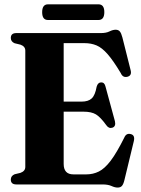

<svg xmlns="http://www.w3.org/2000/svg" viewBox="-20 -853 654 888"><path d="M30 -677.5Q30 -700 55.5 -700H446Q471 -700 486.5 -707.8Q502 -715.5 515 -715.5Q527.5 -715.5 534.2 -707.5Q541 -699.5 546 -680L584.5 -527Q590 -503.5 569.5 -498Q548 -492.5 538.5 -515Q504 -572.5 477.8 -602.5Q451.5 -632.5 426.5 -643Q401.5 -653.5 370.5 -653.5H274.5V-383H357Q388.5 -383 404.2 -397.8Q420 -412.5 427 -452Q432.5 -471.5 447.5 -472Q463.5 -472.5 468 -452.5L511.5 -292.5Q517 -268.5 500 -262.5Q483.5 -257 472 -273.5Q445 -311 424 -323.8Q403 -336.5 366.5 -336.5H274.5V-95Q274.5 -46.5 319.5 -46.5H379.5Q410.5 -46.5 437.2 -59.8Q464 -73 491.8 -109.5Q519.5 -146 554.5 -216Q563.5 -238 584 -233Q605.5 -228.5 599 -200.5L555.5 -20.5Q551 -1.5 544.2 6.5Q537.5 14.5 524 14.5Q511.5 14.5 495.5 7.2Q479.5 0 453.5 0H55.5Q30 0 30 -22.5Q30 -39.5 47.5 -47L74.5 -53.5Q97 -61.5 97 -81V-619Q97 -638.5 74.5 -646.5L47.5 -653Q30 -660.5 30 -677.5ZM175 -796.5Q175 -833 202 -833H435.5Q462.5 -833 462.5 -797Q462.5 -760.5 435.5 -760.5H202Q175 -760.5 175 -796.5Z"/></svg>

Font: Fraunces 144pt S050
Style: Bold
Weight: 700
Version: Version 1.000; ttfautohint (v1.8.3)